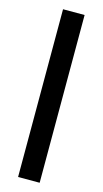

<svg xmlns="http://www.w3.org/2000/svg" viewBox="-112 -737 414 774"><g transform="rotate(15 95.0 -350.0)"><path d="M50 0V-700H140V0Z"/></g></svg>

Font: Turret Road
Style: Bold
Weight: 700
Designer: Noponies
Foundry: Noponies
Version: Version 1.001; ttfautohint (v1.8)